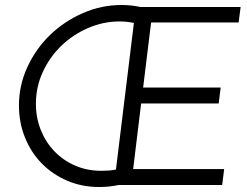

<svg xmlns="http://www.w3.org/2000/svg" viewBox="-20 -742 990 770"><path d="M378 8Q308 8 249 -17.5Q190 -43 147 -87Q104 -131 80 -191Q56 -251 56 -319Q56 -400 90 -473.5Q124 -547 181 -602Q238 -657 312.5 -689.5Q387 -722 468 -722Q505 -722 543 -714H945L937 -652H586L554 -391H865L857 -327H546L514 -64H879L871 0H456Q436 4 417 6Q398 8 378 8ZM460 -656Q394 -656 333 -629.5Q272 -603 225.5 -558Q179 -513 151.5 -453Q124 -393 124 -326Q124 -270 143.5 -221Q163 -172 198 -135.5Q233 -99 281 -78Q329 -57 386 -57Q401 -57 415.5 -58Q430 -59 445 -62L517 -650Q488 -656 460 -656Z"/></svg>

Font: Josefin Sans
Style: Italic
Weight: 400
Italic angle: -7.5°
Designer: Santiago Orozco
Foundry: Typemade